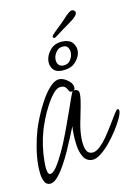

<svg xmlns="http://www.w3.org/2000/svg" viewBox="-83 -756 591 839"><g transform="rotate(-10 212.0 -337.0)"><path d="M70 28Q53 28 45 11.5Q37 -5 35 -26Q33 -47 33 -58Q33 -96 40 -138.5Q47 -181 58 -218Q63 -235 76 -267.5Q89 -300 107.5 -334Q126 -368 147.5 -391.5Q169 -415 191 -415Q208 -415 228 -400Q248 -385 248 -367Q248 -360 243 -355Q244 -356 248 -356Q267 -356 267 -336Q267 -313 260.5 -281Q254 -249 247 -213.5Q240 -178 240 -145Q240 -133 242 -116.5Q244 -100 251.5 -87Q259 -74 276 -74Q292 -74 310 -91Q328 -108 345 -133Q362 -158 377 -183Q392 -208 402.5 -225Q413 -242 417 -242Q424 -242 424 -233Q424 -221 413.5 -198.5Q403 -176 386 -149.5Q369 -123 348.5 -98.5Q328 -74 307.5 -58.5Q287 -43 271 -43Q245 -43 231.5 -64.5Q218 -86 213.5 -116Q209 -146 209 -172Q209 -181 209 -189Q209 -197 210 -203Q204 -189 193 -161.5Q182 -134 167.5 -101.5Q153 -69 136.5 -39.5Q120 -10 103 9Q86 28 70 28ZM78 -14Q91 -14 107 -38Q123 -62 140.5 -99.5Q158 -137 174 -180Q190 -223 203.5 -261.5Q217 -300 226 -325.5Q235 -351 238 -353L232 -352Q225 -352 221 -359.5Q217 -367 211 -374Q205 -381 191 -381Q173 -381 156 -360Q139 -339 123.5 -309.5Q108 -280 97.5 -252Q87 -224 83 -210Q63 -141 63 -68Q63 -64 63.5 -50.5Q64 -37 67.5 -25.5Q71 -14 78 -14ZM204 -450Q179 -450 167.5 -465Q156 -480 156 -499Q156 -525 176.5 -550Q197 -575 235 -575Q263 -575 276.5 -559.5Q290 -544 290 -524Q290 -498 268.5 -474Q247 -450 204 -450ZM216 -471Q238 -471 248.5 -487Q259 -503 259 -519Q259 -533 252.5 -543Q246 -553 233 -553Q211 -553 199.5 -536.5Q188 -520 188 -503Q188 -490 195 -480.5Q202 -471 216 -471ZM200 -596Q199 -596 196 -598Q193 -600 193 -601Q193 -606 196 -610Q200 -615 212.5 -627Q225 -639 240.5 -654Q256 -669 268 -683Q275 -690 282.5 -696Q290 -702 297 -702Q301 -702 305 -699Q311 -695 311 -689Q311 -675 278.5 -652Q246 -629 205 -598Q201 -596 200 -596Z"/></g></svg>

Font: Licorice
Style: Regular
Weight: 400
Designer: Robert E. Leuschke
Foundry: Robert E. Leuschke
Version: Version 1.010; ttfautohint (v1.8.3)